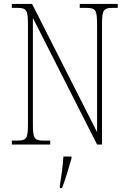

<svg xmlns="http://www.w3.org/2000/svg" viewBox="-20 -734 651 975"><path d="M40 0H235V-20H203C153 -20 147 -31 147 -108V-643L473 0H498V-606C498 -683 504 -694 554 -694H578V-714H385V-694H417C467 -694 473 -683 473 -606V-63L143 -714H40V-694H66C116 -694 122 -683 122 -606V-108C122 -31 116 -20 66 -20H40ZM284 208V221H295C311 181 331 113 343 71V61H302C299 111 292 159 284 208Z"/></svg>

Font: Noto Serif Devanagari Condensed Thin
Style: Regular
Weight: 100
Width: 3
Designer: Universal Thirst, Indian Type Foundry and the Monotype Design Team
Foundry: Monotype Imaging Inc.
Version: Version 2.004